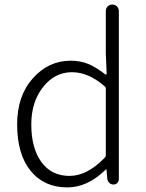

<svg xmlns="http://www.w3.org/2000/svg" viewBox="-20 -815 644 848"><path d="M277.3 12.7Q174.8 12.7 115.2 -60.5Q55.7 -133.8 55.7 -265.6Q55.7 -391.6 125 -469.2Q194.3 -546.9 292 -546.9Q335.9 -546.9 370.6 -532.2Q405.3 -517.6 445.3 -486.3Q447.3 -485.4 449.2 -486.3Q451.2 -487.3 451.2 -489.3L447.3 -578.1V-765.6Q447.3 -778.3 455.6 -786.6Q463.9 -794.9 476.1 -794.9Q488.3 -794.9 496.6 -786.6Q504.9 -778.3 504.9 -765.6V-24.4Q504.9 -13.7 498 -6.8Q491.2 0 481.4 0Q470.7 0 463.4 -6.8Q456.1 -13.7 454.1 -23.4L450.2 -66.4Q450.2 -67.4 449.2 -67.4Q448.2 -67.4 447.3 -66.4Q367.2 12.7 277.3 12.7ZM287.1 -38.1Q364.3 -38.1 441.4 -117.2Q447.3 -122.1 447.3 -128.9V-422.9Q447.3 -429.7 441.4 -434.6Q370.1 -496.1 297.9 -496.1Q221.7 -496.1 169.9 -430.2Q118.2 -364.3 118.2 -265.6Q118.2 -161.1 162.6 -99.6Q207 -38.1 287.1 -38.1Z"/></svg>

Font: Gen Jyuu Gothic P Light
Style: Regular
Weight: 200
Designer: [Source Han Sans]
Ryoko NISHIZUKA  (kana & ideographs); Paul D. Hunt (Latin, Greek & Cyrillic); Wenlong ZHANG  (bopomofo
Version: Version 1.002.20150607